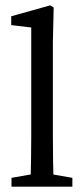

<svg xmlns="http://www.w3.org/2000/svg" viewBox="-20 -699 314 719"><path d="M23 0V-33L125 -51H148L251 -33V0ZM94 0Q97 -96 97 -193V-596L22 -605V-638L168 -679L181 -671L178 -541V-193Q178 -96 181 0Z"/></svg>

Font: Lisu Bosa Light
Style: Regular
Weight: 300
Designer: David Morse, Annie Olsen, Victor Gaultney, Frank Grießhammer (Latin)
Foundry: SIL International
Version: Version 2.000